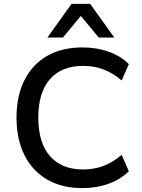

<svg xmlns="http://www.w3.org/2000/svg" viewBox="-20 -958 731 988"><path d="M404 10Q299 10 223 -34Q147 -78 106 -159.5Q65 -241 65 -353Q65 -465 106 -546Q147 -627 223 -670.5Q299 -714 404 -714Q477 -714 539 -692Q601 -670 643 -628L606 -544Q560 -583 512 -601Q464 -619 407 -619Q297 -619 237 -550.5Q177 -482 177 -353Q177 -224 237 -155Q297 -86 407 -86Q464 -86 512 -104Q560 -122 606 -161L643 -77Q601 -35 539 -12.5Q477 10 404 10ZM224 -765 348 -938H444L568 -765H488L396 -876L304 -765Z"/></svg>

Font: NunitoSans_10ptSemiBold
Style: Regular
Weight: 600
Designer: Vernon Adams
Foundry: Vernon Adams
Version: Version 3.101;gftools[0.9.27]